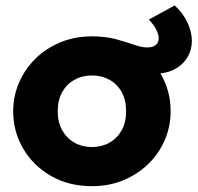

<svg xmlns="http://www.w3.org/2000/svg" viewBox="-20 -656 712 692"><path d="M311.5 15Q228 15 164 -21.8Q100 -58.5 63.8 -120Q27.5 -181.5 27.5 -255Q27.5 -308.5 48.2 -357.2Q69 -406 107 -443.8Q145 -481.5 197 -503.2Q249 -525 311.5 -525Q395 -525 459 -488.2Q523 -451.5 559 -390Q595 -328.5 595 -255Q595 -201.5 574.5 -152.8Q554 -104 516 -66.5Q478 -29 426 -7Q374 15 311.5 15ZM311.5 -126Q346.5 -126 374.5 -141.8Q402.5 -157.5 418.5 -186.5Q434.5 -215.5 434.5 -255Q434.5 -295 418.8 -323.8Q403 -352.5 375 -368.2Q347 -384 311.5 -384Q276 -384 248 -368.2Q220 -352.5 204 -323.8Q188 -295 188 -255Q188 -215.5 204.2 -186.5Q220.5 -157.5 248.5 -141.8Q276.5 -126 311.5 -126ZM538 -390.5Q513 -390.5 486 -397.5Q459 -404.5 430.5 -414Q402 -423.5 372.8 -430.8Q343.5 -438 313.5 -438L312.5 -525Q359.5 -525 396.8 -515Q434 -505 462.2 -495Q490.5 -485 510 -485Q531.5 -485 541.8 -494.2Q552 -503.5 552 -517.5Q552 -531 543.5 -548.5Q535 -566 516.5 -585.5L609.5 -636.5Q641 -607.5 656.2 -573.5Q671.5 -539.5 671.5 -509Q671.5 -476 655.2 -449Q639 -422 609 -406.2Q579 -390.5 538 -390.5Z"/></svg>

Font: Geologica Roman
Style: Bold
Weight: 700
Designer: Sindre Bremnes, Frode Helland
Foundry: Monokrom Skriftforlag AS
Version: Version 1.010;gftools[0.9.28]